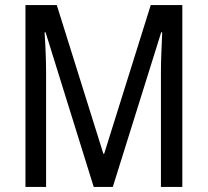

<svg xmlns="http://www.w3.org/2000/svg" viewBox="-20 -734 815 754"><path d="M348 0 159 -607H155Q158 -563 159.5 -522Q161 -481 161 -451V0H80V-714H203L386 -130H389L572 -714H696V0H612V-451Q612 -482 613.5 -522Q615 -562 617 -607H613L423 0Z"/></svg>

Font: Noto Sans Myanmar Condensed
Style: Regular
Weight: 400
Width: 3
Designer: Monotype Design Team
Foundry: Monotype Imaging Inc.
Version: Version 2.107; ttfautohint (v1.8.4.7-5d5b)